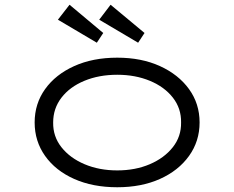

<svg xmlns="http://www.w3.org/2000/svg" viewBox="-20 -779 987 809"><path d="M474 10Q371 10 292.5 -25Q214 -60 170 -122Q126 -184 126 -263Q126 -342 170 -403.5Q214 -465 292.5 -500.5Q371 -536 474 -536Q576 -536 654 -500.5Q732 -465 776.5 -403.5Q821 -342 821 -263Q821 -184 776.5 -122Q732 -60 654 -25Q576 10 474 10ZM474 -61Q550 -61 611 -87Q672 -113 708 -158.5Q744 -204 743 -263Q744 -322 708.5 -367.5Q673 -413 611.5 -438.5Q550 -464 474 -464Q397 -464 335.5 -438.5Q274 -413 239 -367.5Q204 -322 204 -263Q203 -204 239 -158.5Q275 -113 336.5 -87Q398 -61 474 -61ZM562 -599 398 -696 446 -759 589 -640ZM388 -599 224 -696 273 -759 415 -640Z"/></svg>

Font: Lexend Zetta Light
Style: Regular
Weight: 300
Designer: Bonnie Shaver-Troup, Thomas Jockin
Foundry: Lexend
Version: Version 1.007